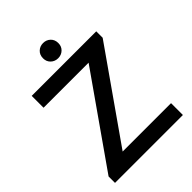

<svg xmlns="http://www.w3.org/2000/svg" viewBox="-241 -979 1100 1100"><g transform="rotate(-45 309.0 -429.0)"><path d="M34 0V-52L414 -594H49V-690H572V-638L192 -96H584V0ZM309 -735Q283 -735 265 -752Q247 -769 247 -796Q247 -824 265 -841Q283 -858 309 -858Q335 -858 353 -841Q371 -824 371 -796Q371 -769 353 -752Q335 -735 309 -735Z"/></g></svg>

Font: Radio Canada Big
Style: Regular
Weight: 400
Designer: Étienne Aubert Bonn
Foundry: Coppers and Brasses
Version: Version 1.001